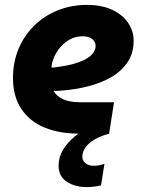

<svg xmlns="http://www.w3.org/2000/svg" viewBox="-20 -545 578 783"><path d="M334 218Q285 218 252 196Q219 174 219 131Q219 96 237 66Q255 36 285 11.5Q315 -13 351 -32Q387 -51 424 -65L425 0Q374 14 346.5 37Q319 60 316 89Q314 107 326.5 119Q339 131 363 131Q374 131 384.5 129Q395 127 406 123L392 211Q381 214 363.5 216Q346 218 334 218ZM301 0Q223 0 162.5 -24.5Q102 -49 67.5 -100Q33 -151 33 -227Q33 -292 56 -346.5Q79 -401 120 -441Q161 -481 216 -503Q271 -525 335 -525Q394 -525 436.5 -505.5Q479 -486 502 -452.5Q525 -419 525 -379Q525 -329 501 -292.5Q477 -256 435.5 -231.5Q394 -207 339.5 -193Q285 -179 224 -175Q216 -174 210 -174Q204 -174 198 -175Q210 -153 237 -140.5Q264 -128 308 -128H445L425 0ZM190 -270Q192 -270 194.5 -270Q197 -270 201 -270Q252 -276 285 -286Q318 -296 336.5 -308Q355 -320 362.5 -333Q370 -346 370 -357Q370 -373 357 -385Q344 -397 317 -397Q282 -397 254 -377.5Q226 -358 209.5 -329.5Q193 -301 190 -273Q190 -272 190 -271.5Q190 -271 190 -270Z"/></svg>

Font: MuseoModerno
Style: Bold Italic
Weight: 700
Italic angle: -9°
Designer: Pablo Cosgaya, Héctor Gatti, Marcela Romero, and the Authors of The MuseoModerno Project.
Foundry: Omnibus-Type Team
Version: Version 1.003